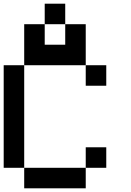

<svg xmlns="http://www.w3.org/2000/svg" viewBox="-20 -1020 707 1040"><path d="M111.1 -111.1H0V-666.7H111.1ZM111.1 -888.9H222.2V-777.8H333.3V-888.9H444.4V-666.7H111.1ZM333.3 -888.9H222.2V-1000H333.3ZM444.4 0H111.1V-111.1H444.4ZM555.6 -555.6H444.4V-666.7H555.6ZM555.6 -111.1H444.4V-222.2H555.6Z"/></svg>

Font: Pixeloid Mono
Style: Regular
Weight: 400
Monospace: yes
Designer: GGBotNet
Foundry: GGBotNet
Version: 0.5